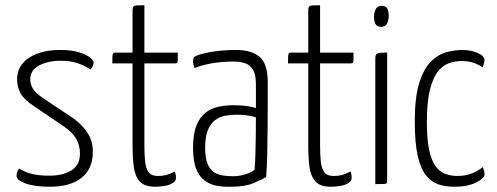

<svg xmlns="http://www.w3.org/2000/svg" viewBox="-20 -700 1891 730"><path d="M170 10Q111 10 77 -2.5Q43 -15 43 -31Q43 -37 45 -44.5Q47 -52 53 -59Q76 -45 102.5 -38.5Q129 -32 167 -32Q220 -32 252 -52.5Q284 -73 284 -116Q284 -148 269.5 -172.5Q255 -197 222 -220L114 -293Q70 -322 57.5 -346Q45 -370 45 -398Q45 -433 65.5 -458Q86 -483 122.5 -496.5Q159 -510 207 -510Q253 -510 281 -501Q309 -492 322.5 -481Q336 -470 336 -462Q336 -450 324 -436Q297 -453 271 -461Q245 -469 211 -469Q162 -469 128.5 -451Q95 -433 95 -398Q95 -380 105 -363Q115 -346 148 -324L262 -248Q298 -220 315.5 -190.5Q333 -161 333 -123Q333 -58 290 -24Q247 10 170 10Z M570 10Q529 10 511 -10.5Q493 -31 488.5 -66.5Q484 -102 484 -148V-459H407Q407 -478 407.5 -486.5Q408 -495 410.5 -497.5Q413 -500 418 -500H484V-660Q484 -671 487.5 -675Q491 -679 500.5 -679.5Q510 -680 529 -680V-500H656Q656 -482 656 -473Q656 -464 653.5 -461.5Q651 -459 646 -459H529V-146Q529 -114 531.5 -87.5Q534 -61 544.5 -46Q555 -31 579 -31Q601 -31 615 -35.5Q629 -40 645 -48Q647 -42 648 -36.5Q649 -31 649 -23Q649 -12 637.5 -4.5Q626 3 608 6.5Q590 10 570 10Z M858 10Q831 11 805.5 6.5Q780 2 759.5 -12.5Q739 -27 726.5 -56.5Q714 -86 714 -138Q714 -191 727 -223Q740 -255 762 -272Q784 -289 812 -294.5Q840 -300 869 -300Q891 -300 913.5 -297.5Q936 -295 953 -289Q953 -289 953 -306Q953 -323 953 -344.5Q953 -366 953 -380Q953 -416 942 -434.5Q931 -453 912 -459.5Q893 -466 868 -466Q818 -466 778.5 -458Q739 -450 720 -441Q717 -448 715.5 -454.5Q714 -461 714 -467Q714 -473 715.5 -478Q717 -483 721 -485Q736 -494 780 -502Q824 -510 878 -510Q937 -510 967.5 -483.5Q998 -457 998 -389V-327Q998 -270 997.5 -216Q997 -162 996 -114Q995 -66 992 -27Q977 -18 944.5 -4Q912 10 858 10ZM866 -30Q893 -30 916.5 -38.5Q940 -47 948 -55Q950 -78 951 -111.5Q952 -145 952.5 -182.5Q953 -220 953 -254Q938 -259 917.5 -261.5Q897 -264 881 -264Q858 -264 836.5 -260Q815 -256 798 -243.5Q781 -231 770.5 -206Q760 -181 760 -139Q760 -101 768.5 -79Q777 -57 792 -46.5Q807 -36 826 -33Q845 -30 866 -30Z M1238 10Q1197 10 1179 -10.5Q1161 -31 1156.5 -66.5Q1152 -102 1152 -148V-459H1075Q1075 -478 1075.5 -486.5Q1076 -495 1078.5 -497.5Q1081 -500 1086 -500H1152V-660Q1152 -671 1155.5 -675Q1159 -679 1168.5 -679.5Q1178 -680 1197 -680V-500H1324Q1324 -482 1324 -473Q1324 -464 1321.5 -461.5Q1319 -459 1314 -459H1197V-146Q1197 -114 1199.5 -87.5Q1202 -61 1212.5 -46Q1223 -31 1247 -31Q1269 -31 1283 -35.5Q1297 -40 1313 -48Q1315 -42 1316 -36.5Q1317 -31 1317 -23Q1317 -12 1305.5 -4.5Q1294 3 1276 6.5Q1258 10 1238 10Z M1407 0V-477Q1407 -489 1411 -493.5Q1415 -498 1425 -499Q1435 -500 1452 -500V-12Q1452 -6 1450.5 -3.5Q1449 -1 1439.5 -0.5Q1430 0 1407 0ZM1428 -598Q1415 -598 1408.5 -607.5Q1402 -617 1402 -638Q1403 -657 1410 -667.5Q1417 -678 1431 -678Q1446 -678 1452 -668Q1458 -658 1458 -638Q1457 -618 1450 -608Q1443 -598 1428 -598Z M1707 10Q1674 10 1647 1Q1620 -8 1599.5 -33.5Q1579 -59 1568 -108.5Q1557 -158 1557 -239Q1557 -329 1573.5 -383Q1590 -437 1617 -464.5Q1644 -492 1676 -501Q1708 -510 1738 -510Q1771 -510 1796.5 -498.5Q1822 -487 1822 -472Q1822 -467 1820 -459Q1818 -451 1815 -444Q1803 -453 1782.5 -460.5Q1762 -468 1735 -468Q1714 -468 1690.5 -461Q1667 -454 1647 -430.5Q1627 -407 1615 -360.5Q1603 -314 1603 -236Q1603 -171 1611.5 -131Q1620 -91 1635 -69.5Q1650 -48 1671.5 -39.5Q1693 -31 1719 -31Q1752 -31 1777.5 -42Q1803 -53 1815 -65Q1819 -57 1820.5 -50.5Q1822 -44 1822 -37Q1822 -22 1790 -6Q1758 10 1707 10Z"/></svg>

Font: Yanone Kaffeesatz ExtraLight Light
Style: Regular
Weight: 300
Version: Version 2.003